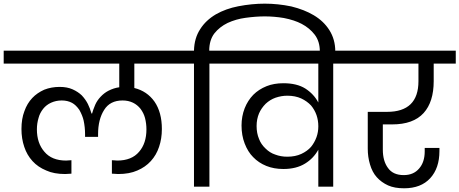

<svg xmlns="http://www.w3.org/2000/svg" viewBox="-47 -1016 2500 1045"><path d="M596.2 -68.8Q585 -68.8 580.1 -69.8Q568.8 -69.8 562 -70.8V-144Q566.9 -143.1 578.1 -143.1Q583 -142.1 590.8 -142.1Q669.9 -142.1 710 -189.9Q750 -235.8 750 -312Q750 -343.8 742.2 -374Q735.4 -399.9 717.8 -423.8Q700.7 -445.3 676.8 -457Q651.4 -469.2 620.1 -469.2Q551.8 -469.2 520 -418Q486.8 -366.2 486.8 -286.1V-271H416V-286.1Q416 -323.2 408.2 -359.9Q401.9 -387.7 384.8 -418Q366.2 -444.8 345.2 -456.1Q320.8 -469.2 289.1 -469.2Q257.8 -469.2 231 -457Q205.1 -445.3 188 -423.8Q169.9 -400.9 163.1 -375Q153.8 -344.7 153.8 -312Q153.8 -236.8 194.8 -189.9Q234.9 -142.1 313 -142.1Q322.3 -142.1 327.1 -143.1Q336.9 -143.1 341.8 -144V-70.8Q335 -69.8 324.2 -69.8Q319.3 -68.8 308.1 -68.8Q246.6 -68.8 205.1 -87.9Q159.7 -106.4 129.9 -139.2Q99.6 -172.4 85 -216.8Q69.8 -261.2 69.8 -314Q69.8 -369.6 85.9 -411.1Q100.6 -453.1 128.9 -482.9Q154.8 -510.3 193.8 -527.8Q232.4 -543 277.8 -543Q318.4 -543 348.1 -529.8Q377.4 -516.6 397.9 -497.1Q418.5 -475.1 431.2 -450.2Q442.4 -427.7 451.2 -397.9H454.1Q458.5 -415.5 471.2 -445.8Q481.4 -468.8 500 -488.8Q519.5 -509.8 543 -522Q572.8 -537.1 602.1 -541V-669.9H-26.9V-740.2H930.2V-669.9H684.1V-537.1Q753.4 -520 793.9 -462.9Q834 -404.8 834 -314Q834 -261.2 818.8 -216.8Q804.2 -172.4 773.9 -139.2Q744.1 -106.4 700.2 -87.9Q657.2 -68.8 596.2 -68.8Z M1008.8 -669.9H877V-740.2H1008.8Q1010.3 -808.6 1043 -857.9Q1072.8 -905.3 1127.9 -938Q1182.1 -968.8 1250 -981.9Q1323.7 -996.1 1394 -996.1Q1465.8 -996.1 1538.6 -981Q1609.9 -963.4 1660.6 -933.1Q1714.8 -900.9 1745.6 -852.1Q1777.8 -801.3 1777.8 -736.8V-720.2H1693.8V-735.8Q1693.8 -790.5 1666 -827.1Q1638.2 -863.3 1594.7 -886.2Q1555.7 -906.7 1498 -918Q1445.3 -926.8 1394 -926.8Q1346.2 -926.8 1288.6 -918.9Q1237.8 -912.1 1191.9 -891.1Q1147.9 -869.6 1119.6 -834Q1091.8 -797.4 1091.8 -740.2H1223.6V-669.9H1092.8V0H1008.8Z M1516.6 -163.1Q1560.1 -163.1 1592.8 -178.2Q1625.5 -193.4 1646 -216.8Q1665 -240.2 1675.8 -270Q1685.5 -297.4 1685.5 -328.1V-329.1Q1685.5 -360.4 1675.8 -389.2Q1665.5 -418.5 1646 -441.9Q1624 -465.3 1592.8 -480Q1560.1 -495.1 1516.6 -495.1Q1484.4 -495.1 1451.7 -483.9Q1422.4 -473.1 1398.9 -451.2Q1375.5 -427.7 1362.8 -398.9Q1349.6 -367.2 1349.6 -330.1Q1349.6 -291 1362.8 -259.8Q1373.5 -231 1397.9 -208Q1421.9 -184.1 1450.7 -174.8Q1481 -163.1 1516.6 -163.1ZM1170.9 -669.9V-740.2H1898.9V-669.9H1766.6V0H1685.5V-201.2Q1659.7 -154.3 1613.8 -126Q1565.9 -96.2 1495.6 -96.2Q1443.8 -96.2 1402.8 -112.8Q1360.4 -129.9 1330.6 -161.1Q1302.2 -189.5 1284.7 -234.9Q1267.6 -278.8 1267.6 -333Q1267.6 -382.8 1284.7 -426.8Q1301.3 -468.8 1331.5 -500Q1361.3 -529.8 1403.8 -546.9Q1443.8 -563 1495.6 -563Q1568.4 -563 1614.7 -534.2Q1661.6 -503.9 1685.5 -458V-669.9Z M2433.6 -669.9H2313.5V-574.2Q2313.5 -461.4 2258.8 -400.9Q2202.6 -338.9 2087.4 -338.9H2036.6V-202.1Q2036.6 -139.6 2064.5 -102.1Q2091.8 -63 2150.4 -63Q2204.1 -63 2234.4 -99.1Q2264.6 -133.8 2264.6 -191.9V-210.9H2344.7V-193.8Q2344.7 -100.6 2294.4 -45.9Q2244.1 8.8 2152.3 8.8Q2100.1 8.8 2065.4 -6.8Q2028.8 -23.4 2003.4 -51.8Q1979 -79.1 1966.8 -121.1Q1954.6 -161.6 1954.6 -207V-407.2H2059.6Q2230.5 -407.2 2230.5 -574.2V-669.9H1844.7V-740.2H2433.6Z"/></svg>

Font: PoppinsZ
Style: Regular
Weight: 400
Designer: Ninad Kale (Devanagari), Jonny Pinhorn (Latin)
Foundry: Indian Type Foundry
Version: Version 3.002;FEAKit 1.0